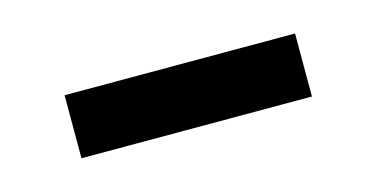

<svg xmlns="http://www.w3.org/2000/svg" viewBox="-28 -383 402 206"><g transform="rotate(-15 173.5 -280.0)"><path d="M46 -245H302V-315H46Z"/></g></svg>

Font: Noto Sans HK
Style: Regular
Weight: 400
Designer: Ryoko NISHIZUKA 西塚涼子 (kana, bopomofo & ideographs); Paul D. Hunt (Latin, Greek & Cyrillic); Sandoll Communications 산돌커뮤니
Foundry: Adobe
Version: Version 2.004;hotconv 1.0.118;makeotfexe 2.5.65603